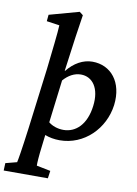

<svg xmlns="http://www.w3.org/2000/svg" viewBox="-148 -889 872 1220"><g transform="rotate(10 288.5 -279.5)"><path d="M-36 259H249L256 210L166 192C165 176 168 131 176 67L185 -9C213 2 246 8 280 8C438 8 563 -117 583 -273C601 -422 520 -520 400 -520C340 -520 283 -488 238 -432L236 -433C262 -628 273 -705 288 -800L265 -818L73 -765L69 -723L152 -711C151 -671 135 -533 123 -426L73 -32C54 112 43 176 39 192L-34 211ZM196 -93 230 -369C262 -406 301 -427 342 -427C417 -427 468 -360 453 -243C438 -123 373 -61 292 -61C254 -61 219 -74 196 -93Z"/></g></svg>

Font: TPK Tissa Web SemiBold
Style: Italic
Weight: 600
Italic angle: -7°
Designer: Jacques Le Bailly, Suppakit Chalermlarp | Katatrad Co.,Ltd.
Foundry: Jacques Le Bailly, Cadson Demak Co.,Ltd.
Version: Version 5.000;Glyphs 3.1.2 (3151)